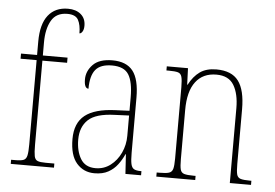

<svg xmlns="http://www.w3.org/2000/svg" viewBox="-53 -845 1329 929"><g transform="rotate(5 611.0 -381.0)"><path d="M30 0V-20H51Q78 -20 90.5 -25Q103 -30 107 -47.5Q111 -65 111 -102V-511H33V-536H111V-601Q111 -686 145 -729Q179 -772 241 -772Q280 -772 303.5 -752Q327 -732 327 -697Q327 -679 320.5 -668.5Q314 -658 306 -658Q306 -699 293 -723Q280 -747 240 -747Q186 -747 162.5 -706Q139 -665 139 -600V-536H259V-511H139V-102Q139 -65 142.5 -47.5Q146 -30 158.5 -25Q171 -20 198 -20H240V0Z M437 10Q384 10 350.5 -28.5Q317 -67 317 -146Q317 -224 364.5 -261.5Q412 -299 511 -303L580 -306V-371Q580 -446 558 -481.5Q536 -517 477 -517Q421 -517 397 -487.5Q373 -458 373 -395Q352 -395 352 -439Q352 -479 382.5 -510.5Q413 -542 477 -542Q545 -542 576.5 -501.5Q608 -461 608 -372V-105Q608 -68 612 -50Q616 -32 627 -26Q638 -20 659 -20H663V0H587L581 -95H579Q567 -68 549 -44Q531 -20 504 -5Q477 10 437 10ZM440 -15Q481 -15 512.5 -39Q544 -63 562 -101.5Q580 -140 580 -185V-283L510 -280Q419 -277 382 -242Q345 -207 345 -146Q345 -90 367.5 -52.5Q390 -15 440 -15Z M737 0V-20H750Q782 -20 796.5 -24.5Q811 -29 815.5 -44.5Q820 -60 820 -95V-441Q820 -476 815.5 -492Q811 -508 797 -512Q783 -516 753 -516H741V-536H844L847 -456H849Q871 -498 902 -520Q933 -542 982 -542Q1056 -542 1089 -498Q1122 -454 1122 -361V-95Q1122 -60 1126 -44.5Q1130 -29 1144.5 -24.5Q1159 -20 1190 -20H1197V0H1094V-364Q1094 -433 1069 -475Q1044 -517 984 -517Q919 -517 883.5 -470.5Q848 -424 848 -333V-95Q848 -60 852 -44.5Q856 -29 870.5 -24.5Q885 -20 917 -20H926V0Z"/></g></svg>

Font: Noto Serif Sinhala Condensed Thin
Style: Regular
Weight: 100
Width: 3
Designer: Jelle Bosma - Monotype Design Team
Foundry: Monotype Imaging Inc.
Version: Version 2.007; ttfautohint (v1.8.4.7-5d5b)